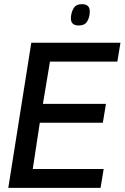

<svg xmlns="http://www.w3.org/2000/svg" viewBox="-20 -906 601 926"><path d="M20 0 131 -700H561L546 -609H221L187 -405H491L476 -314H172L138 -91H480L465 0ZM360 -783Q322 -783 322 -817Q322 -843 334 -864.5Q346 -886 375 -886Q413 -886 413 -851Q413 -824 401 -803.5Q389 -783 360 -783Z"/></svg>

Font: Georama Medium
Style: Italic
Weight: 500
Italic angle: -9°
Designer: Jean-Baptiste Levee
Foundry: Production Type
Version: Version 1.000